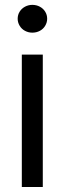

<svg xmlns="http://www.w3.org/2000/svg" viewBox="-20 -749 258 769"><path d="M67.4 -530.3H151.4V0H67.4ZM50.8 -673.8Q50.8 -689.5 58.6 -702.1Q66.4 -714.8 80.1 -722.2Q93.8 -729.5 109.4 -729.5Q126 -729.5 139.6 -722.2Q153.3 -714.8 161.1 -702.1Q168.9 -689.5 168.9 -673.8Q168.9 -659.2 161.1 -646Q153.3 -632.8 139.6 -625.5Q126 -618.2 109.4 -618.2Q93.8 -618.2 80.1 -625.5Q66.4 -632.8 58.6 -646Q50.8 -659.2 50.8 -673.8Z"/></svg>

Font: Pretendard GOV Variable
Style: Regular
Weight: 400
Designer: Base glyphs from Inter by Rasmus Andersson; Hangul glyphs from Noto Sans CJK(Source Han Sans) by Jang Soo-young and Kang
Foundry: Kil Hyung-jin
Version: Version 1.307;Glyphs 3.2 (3192)